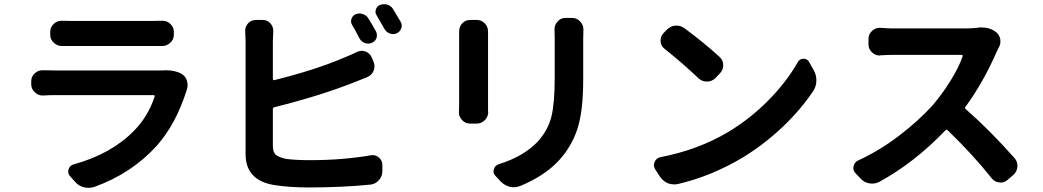

<svg xmlns="http://www.w3.org/2000/svg" viewBox="-20 -863 5040 928"><path d="M763.7 -522.5Q772.5 -523.4 780.3 -523.4Q829.1 -523.4 859.4 -504.9Q877.9 -493.2 883.8 -471.7Q886.7 -460.9 886.7 -451.2Q886.7 -440.4 882.8 -428.7Q830.1 -261.7 737.3 -158.2Q616.2 -24.4 434.6 41Q420.9 44.9 407.2 44.9Q396.5 44.9 384.8 42Q359.4 35.2 341.8 14.6L318.4 -11.7Q309.6 -21.5 309.6 -33.2Q309.6 -39.1 311.5 -44.9Q317.4 -63.5 335.9 -68.4Q518.6 -119.1 627 -230.5Q695.3 -298.8 727.5 -396.5Q728.5 -398.4 727.1 -400.9Q725.6 -403.3 722.7 -403.3H247.1Q219.7 -403.3 188.5 -401.4Q187.5 -401.4 185.5 -401.4Q164.1 -401.4 148.4 -417Q130.9 -432.6 130.9 -456.1V-470.7Q130.9 -493.2 148.4 -508.8Q164.1 -523.4 184.6 -523.4Q186.5 -523.4 188.5 -523.4Q220.7 -522.5 247.1 -522.5H742.2Q752.9 -522.5 763.7 -522.5ZM280.3 -640.6Q279.3 -640.6 279.3 -640.6Q256.8 -640.6 240.2 -656.2Q222.7 -671.9 222.7 -695.3V-709Q222.7 -732.4 240.2 -748Q255.9 -762.7 278.3 -762.7Q279.3 -762.7 280.3 -762.7Q301.8 -761.7 327.1 -761.7H711.9Q738.3 -761.7 762.7 -762.7Q763.7 -762.7 764.6 -762.7Q787.1 -762.7 802.7 -748Q820.3 -732.4 820.3 -709V-695.3Q820.3 -671.9 802.7 -656.2Q786.1 -640.6 763.7 -640.6Q762.7 -640.6 762.7 -640.6Q735.4 -640.6 710 -640.6H327.1Q304.7 -640.6 280.3 -640.6Z M1796.9 -711.9Q1801.8 -702.1 1801.8 -693.4Q1801.8 -686.5 1799.8 -679.7Q1793.9 -663.1 1777.3 -656.2Q1768.6 -652.3 1759.8 -652.3Q1751 -652.3 1743.2 -655.3Q1725.6 -662.1 1716.8 -678.7Q1699.2 -713.9 1682.6 -741.2Q1676.8 -750 1676.8 -759.8Q1676.8 -765.6 1678.7 -771.5Q1683.6 -787.1 1698.2 -793.9Q1708 -797.9 1717.8 -797.9Q1725.6 -797.9 1733.4 -794.9Q1751 -790 1760.7 -773.4Q1779.3 -744.1 1796.9 -711.9ZM1305.7 -344.7Q1298.8 -342.8 1298.8 -335.9V-158.2Q1298.8 -127 1313.5 -114.7Q1328.1 -102.5 1364.3 -94.7Q1409.2 -88.9 1480.5 -88.9Q1634.8 -88.9 1771.5 -112.3Q1776.4 -113.3 1781.2 -113.3Q1796.9 -113.3 1810.5 -102.5Q1828.1 -87.9 1828.1 -66.4V-35.2Q1828.1 -10.7 1811.5 7.8Q1794.9 26.4 1770.5 29.3Q1633.8 43 1471.7 43Q1377.9 43 1303.7 31.2Q1167 7.8 1167 -118.2V-663.1L1165 -713.9Q1165 -734.4 1178.7 -750Q1194.3 -766.6 1216.8 -766.6H1249Q1272.5 -766.6 1287.1 -750Q1300.8 -734.4 1300.8 -713.9L1298.8 -663.1V-481.4Q1298.8 -478.5 1301.3 -476.6Q1303.7 -474.6 1305.7 -475.6Q1505.9 -525.4 1644.5 -585Q1676.8 -597.7 1704.1 -611.3Q1715.8 -617.2 1728.5 -617.2Q1737.3 -617.2 1746.1 -614.3Q1767.6 -606.4 1776.4 -585.9L1785.2 -565.4Q1790 -553.7 1790 -543Q1790 -532.2 1786.1 -521.5Q1776.4 -499 1754.9 -490.2Q1713.9 -473.6 1691.4 -464.8Q1525.4 -399.4 1305.7 -344.7ZM1800.8 -788.1Q1794.9 -796.9 1794.9 -806.6Q1794.9 -811.5 1796.9 -817.4Q1801.8 -833 1816.4 -838.9Q1826.2 -842.8 1835.9 -842.8Q1843.8 -842.8 1851.6 -840.8Q1870.1 -835 1879.9 -819.3Q1897.5 -791 1917 -756.8Q1921.9 -748 1921.9 -738.3Q1921.9 -731.4 1918.9 -725.6Q1913.1 -709 1897.5 -702.1Q1888.7 -698.2 1879.9 -698.2Q1872.1 -698.2 1864.3 -701.2Q1846.7 -707 1837.9 -723.6Q1818.4 -758.8 1800.8 -788.1Z M2199.2 -710.9Q2199.2 -733.4 2213.9 -750Q2229.5 -766.6 2252.9 -766.6H2284.2Q2307.6 -766.6 2323.2 -750Q2338.9 -733.4 2338.9 -710.9Q2338.9 -710 2338.9 -710Q2338.9 -701.2 2338.9 -691.4V-352.5Q2338.9 -339.8 2338.9 -323.2Q2339.8 -322.3 2339.8 -322.3Q2339.8 -299.8 2324.2 -283.2Q2307.6 -265.6 2284.2 -265.6H2252Q2228.5 -265.6 2212.9 -283.2Q2198.2 -298.8 2198.2 -320.3Q2198.2 -321.3 2198.2 -323.2Q2199.2 -340.8 2199.2 -353.5V-691.4ZM2660.2 -721.7Q2660.2 -743.2 2674.8 -758.8Q2689.5 -776.4 2712.9 -776.4H2745.1Q2768.6 -776.4 2784.2 -758.8Q2799.8 -743.2 2799.8 -720.7Q2799.8 -719.7 2799.8 -718.8Q2798.8 -697.3 2798.8 -675.8V-477.5Q2798.8 -326.2 2771 -240.7Q2743.2 -155.3 2682.6 -88.9Q2615.2 -14.6 2494.1 36.1Q2478.5 42 2463.9 42Q2454.1 42 2444.3 40Q2418.9 33.2 2400.4 14.6L2375 -12.7Q2365.2 -22.5 2365.2 -34.2Q2365.2 -39.1 2367.2 -44.9Q2372.1 -63.5 2390.6 -69.3Q2510.7 -106.4 2580.1 -179.7Q2628.9 -234.4 2645 -298.8Q2661.1 -363.3 2661.1 -486.3V-675.8Z M3193.4 -626Q3174.8 -639.6 3172.9 -662.1Q3172.9 -665 3172.9 -668Q3172.9 -687.5 3186.5 -702.1L3201.2 -717.8Q3218.8 -736.3 3243.2 -739.3Q3247.1 -739.3 3251 -739.3Q3270.5 -739.3 3288.1 -726.6Q3380.9 -658.2 3457 -588.9Q3475.6 -572.3 3475.6 -547.9Q3475.6 -524.4 3459 -507.8L3437.5 -485.4Q3420.9 -468.8 3396.5 -468.8Q3373 -468.8 3356.4 -484.4Q3278.3 -558.6 3193.4 -626ZM3256.8 26.4Q3247.1 28.3 3238.3 28.3Q3222.7 28.3 3207 22.5Q3183.6 11.7 3168.9 -10.7L3146.5 -44.9Q3140.6 -54.7 3140.6 -65.4Q3140.6 -73.2 3144.5 -81.1Q3152.3 -99.6 3172.9 -103.5Q3354.5 -138.7 3499 -224.6Q3606.4 -289.1 3694.3 -378.4Q3782.2 -467.8 3835.9 -562.5Q3845.7 -579.1 3863.3 -579.1Q3864.3 -579.1 3864.3 -579.1Q3881.8 -579.1 3890.6 -563.5L3913.1 -523.4Q3925.8 -501 3925.8 -474.6Q3925.8 -446.3 3911.1 -423.8Q3850.6 -333 3762.7 -249.5Q3674.8 -166 3571.3 -102.5Q3419.9 -11.7 3256.8 26.4Z M4702.1 -728.5Q4711.9 -730.5 4721.7 -730.5Q4763.7 -730.5 4793 -709Q4809.6 -696.3 4814.5 -674.8Q4815.4 -668 4815.4 -662.1Q4815.4 -647.5 4807.6 -633.8Q4802.7 -624 4798.8 -616.2Q4733.4 -465.8 4646.5 -346.7Q4641.6 -340.8 4647.5 -335.9Q4764.6 -233.4 4883.8 -98.6Q4897.5 -83 4897.5 -61.5Q4897.5 -59.6 4897.5 -56.6Q4895.5 -33.2 4877.9 -17.6L4850.6 5.9Q4835 19.5 4816.4 19.5Q4813.5 19.5 4809.6 18.6Q4787.1 16.6 4772.5 -2Q4685.5 -112.3 4560.5 -233.4Q4554.7 -239.3 4549.8 -233.4Q4400.4 -77.1 4230.5 15.6Q4213.9 24.4 4195.3 24.4Q4189.5 24.4 4182.6 23.4Q4157.2 19.5 4139.6 0L4116.2 -24.4Q4104.5 -36.1 4104.5 -50.8Q4104.5 -54.7 4105.5 -59.6Q4110.4 -80.1 4128.9 -87.9Q4230.5 -134.8 4324.7 -206.5Q4418.9 -278.3 4486.3 -352.5Q4534.2 -408.2 4574.7 -473.6Q4615.2 -539.1 4632.8 -590.8Q4633.8 -593.8 4632.3 -595.7Q4630.9 -597.7 4627.9 -597.7H4295.9Q4272.5 -597.7 4235.4 -595.7Q4233.4 -594.7 4231.4 -594.7Q4210.9 -594.7 4195.3 -609.4Q4177.7 -625 4177.7 -648.4V-675.8Q4177.7 -698.2 4195.3 -713.9Q4210.9 -728.5 4231.4 -728.5Q4233.4 -728.5 4235.4 -728.5Q4271.5 -725.6 4295.9 -725.6H4648.4Q4675.8 -725.6 4702.1 -728.5Z"/></svg>

Font: Gen Jyuu Gothic Monospace Bold
Style: Bold
Weight: 700
Designer: [Source Han Sans]
Ryoko NISHIZUKA  (kana & ideographs); Paul D. Hunt (Latin, Greek & Cyrillic); Wenlong ZHANG  (bopomofo
Version: Version 1.002.20150607